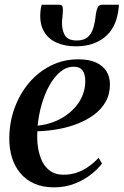

<svg xmlns="http://www.w3.org/2000/svg" viewBox="-20 -776 519 806"><path d="M408 -89.5Q392.5 -68 363.5 -44.8Q334.5 -21.5 294.5 -5.5Q254.5 10.5 206.5 10.5Q159 10.5 123.5 -5.5Q88 -21.5 64.8 -49.8Q41.5 -78 30.2 -114.8Q19 -151.5 19 -193Q19 -261 40.8 -321.2Q62.5 -381.5 101.5 -427.8Q140.5 -474 193.5 -500.5Q246.5 -527 309 -527Q354.5 -527 383.5 -513.5Q412.5 -500 427 -476.5Q441.5 -453 441.5 -422Q441.5 -380.5 423.5 -348.8Q405.5 -317 374.2 -294Q343 -271 303.8 -256Q264.5 -241 221.5 -233.5Q178.5 -226 137 -225Q134.5 -190 139.5 -157.2Q144.5 -124.5 157.2 -98.5Q170 -72.5 192 -57.5Q214 -42.5 246.5 -42.5Q276.5 -42.5 302.8 -51.5Q329 -60.5 352 -76.8Q375 -93 394 -113.5ZM290 -496Q259.5 -496 233.8 -475Q208 -454 188 -418.5Q168 -383 155.2 -338.8Q142.5 -294.5 138 -248.5Q172 -252 202.2 -263Q232.5 -274 257.5 -291.8Q282.5 -309.5 300.5 -331.8Q318.5 -354 328.2 -380.2Q338 -406.5 338 -435Q338 -466 326 -481Q314 -496 290 -496ZM230.5 -756Q241 -756 243 -746.2Q245 -736.5 243.5 -721.5Q243.5 -714.5 242.2 -705Q241 -695.5 240.5 -688.5Q238.5 -652.5 251.5 -629.2Q264.5 -606 302 -606Q331.5 -606 347.8 -619.8Q364 -633.5 371.5 -658Q379 -682.5 382 -713.5Q384 -731 389.5 -743.5Q395 -756 407 -756H479Q479 -751.5 478.5 -745.5Q478 -739.5 476 -727Q465 -655.5 417.8 -618.5Q370.5 -581.5 298.5 -581.5Q252 -581.5 217 -597.2Q182 -613 164 -644.8Q146 -676.5 149.5 -724Q150 -732 151.2 -740Q152.5 -748 155 -756Z"/></svg>

Font: Merriweather 120pt Medium
Style: Italic
Weight: 500
Italic angle: -7.8°
Version: Version 2.101